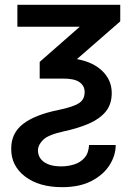

<svg xmlns="http://www.w3.org/2000/svg" viewBox="-20 -566 550 803"><path d="M138.7 63Q139.2 94.7 165.3 112.3Q191.4 129.9 235.4 129.9Q263.7 129.9 289.8 121.8Q315.9 113.8 333.3 94.2Q350.6 74.7 352.5 40.5H463.9Q463.9 84 438.2 124.5Q412.6 165 362.8 190.9Q313 216.8 240.2 216.8Q143.1 216.8 84.7 172.1Q26.4 127.4 26.9 56.2Q26.4 -8.8 76.4 -47.6Q126.5 -86.4 226.1 -106.4Q286.6 -119.1 310.3 -134.5Q334 -149.9 334 -181.2Q334 -207.5 312 -222.7Q290 -237.8 242.2 -237.3H146V-307.1L313.5 -454.1H52.7V-545.9H482.9V-476.6L301.8 -318.8Q369.6 -306.6 408.4 -268.6Q447.3 -230.5 447.3 -177.2Q447.3 -129.4 421.9 -98.9Q396.5 -68.4 352.1 -49.1Q307.6 -29.8 249 -17.1Q183.1 -2.9 161.1 18.1Q139.2 39.1 138.7 63Z"/></svg>

Font: Inter Tight Medium
Style: Regular
Weight: 500
Designer: Rasmus Andersson
Foundry: rsms
Version: Version 3.004; ttfautohint (v1.8.4.7-5d5b)